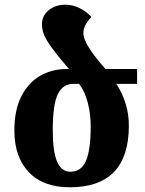

<svg xmlns="http://www.w3.org/2000/svg" viewBox="-20 -785 617 815"><path d="M276 10Q163 10 102 -54.5Q41 -119 41 -231Q41 -319 71 -377Q101 -435 151 -463.5Q201 -492 262 -492H273Q259 -508 239.5 -531.5Q220 -555 198 -585Q174 -618 166 -640Q158 -662 158 -681Q158 -718 186.5 -741.5Q215 -765 258 -765Q289 -765 318 -750.5Q347 -736 368 -713Q334 -677 334 -646Q334 -632 341 -614Q348 -596 367 -568Q381 -548 398 -527Q415 -506 428 -492H562V-429H474Q527 -346 527 -252Q527 10 276 10ZM279 -56Q325 -56 345 -102.5Q365 -149 365 -249Q365 -302 352.5 -349.5Q340 -397 316 -429H291Q247 -429 225.5 -385.5Q204 -342 204 -231Q204 -141 222.5 -98.5Q241 -56 279 -56Z"/></svg>

Font: Noto Serif Armenian SemiCondensed ExtraBold
Style: Regular
Weight: 800
Width: 4
Designer: Monotype Design Team
Foundry: Monotype Imaging Inc.
Version: Version 2.008; ttfautohint (v1.8.4.7-5d5b)